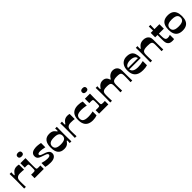

<svg xmlns="http://www.w3.org/2000/svg" viewBox="549 -2649 4596 4596"><g transform="rotate(-45 2847.5 -350.5)"><path d="M64.9 0Q65.5 -33.1 66 -66.3Q66.5 -99.4 67 -132.1Q67.5 -164.8 67.5 -195.4Q67.5 -225.9 67.5 -252.9Q67.5 -280 67.5 -311.2Q67.5 -342.4 67 -374.8Q66.5 -407.2 66 -437.4Q65.5 -467.5 64.9 -493.4H123Q122 -475.4 120.8 -456.2Q119.7 -437 119.7 -424.7Q119.7 -406.1 121 -397.9Q122.3 -389.7 128.7 -389.7Q133.7 -389.7 140.7 -397.9Q147.7 -406.1 163 -428.1Q173.4 -442.8 192.2 -460.6Q211 -478.4 240.7 -491.2Q270.3 -504 313.7 -504Q332 -504 349.5 -501.5Q367 -499 382.4 -495V-320.8Q363 -324.5 335 -327.2Q306.9 -329.8 253.8 -329.8Q208.2 -329.8 178.4 -315.9Q148.6 -302 133.6 -273.9Q118.7 -245.8 118.7 -202.1Q118.7 -183.8 118.7 -162.8Q118.7 -141.8 119.2 -117.1Q119.7 -92.4 120.7 -63.3Q121.7 -34.2 123 0Z M417 0V-117.7Q433 -117 448.5 -116.4Q464 -115.7 481.4 -115.7Q509.4 -115.7 523.1 -118Q536.8 -120.4 542.1 -125Q546.8 -128.7 549.4 -135.4Q552.1 -142 553.3 -153.7Q554.4 -165.3 554.9 -183.7Q555.4 -202.1 555.4 -230Q555.4 -257.5 554.9 -276Q554.4 -294.6 553.3 -306.4Q552.1 -318.2 549.4 -325.2Q546.8 -332.2 542.1 -335.9Q536.8 -340.6 524.3 -342.9Q511.7 -345.2 488.7 -345.2Q473 -345.2 459.5 -344.9Q446 -344.6 429.6 -343.2V-493.4H601.9Q601.2 -453.6 600.7 -422.3Q600.2 -390.9 599.7 -365.2Q599.2 -339.4 599.2 -315.9Q599.2 -292.5 599.2 -268.8Q599.2 -226.2 599.7 -199.8Q600.2 -173.3 601.4 -158.4Q602.5 -143.4 605.4 -136Q608.2 -128.7 612.9 -125Q618.5 -120.4 630.6 -118Q642.6 -115.7 670.9 -115.7Q685.6 -115.7 700.4 -116.4Q715.3 -117 730 -117.7V0ZM567.1 -586.2Q488.7 -586.2 488.7 -649.3Q488.7 -712.7 567.1 -712.7Q641.6 -712.7 641.6 -649.3Q641.6 -586.2 567.1 -586.2Z M790 -9V-141Q840.4 -125 884.4 -117.4Q928.5 -109.7 965.8 -109.7Q1012.7 -109.7 1035.6 -121.3Q1058.6 -132.9 1058.6 -155.2Q1058.6 -170.1 1049.8 -181.6Q1041 -193 1018.6 -204.2Q996.3 -215.3 954.4 -227.9Q891.7 -247.3 854.5 -265.6Q817.3 -283.9 801.3 -309.1Q785.3 -334.3 785.3 -372.6Q785.3 -438.4 836.6 -471.2Q888 -504 985.4 -504Q1003.8 -504 1028 -501.5Q1052.1 -499 1077.2 -495.2Q1102.2 -491.4 1121.9 -486.7V-340.6Q1075.8 -351.6 1038.9 -357.8Q1002.1 -363.9 970.1 -363.9Q926.5 -363.9 905.7 -354.1Q884.9 -344.4 884.9 -324.1Q884.9 -304.5 907 -291.4Q929.2 -278.3 986.1 -259.6Q1044.5 -242.3 1078.5 -222.2Q1112.5 -202 1126.8 -177.3Q1141.2 -152.7 1141.2 -120.3Q1141.2 -60 1092.6 -24.7Q1044.1 10.6 952.1 10.6Q900.7 10.6 860.7 5.3Q820.7 0 790 -9Z M1414.3 10.6Q1310.2 10.6 1258.1 -52.3Q1205.9 -115.3 1205.9 -243.3Q1205.9 -371.4 1258.1 -437.7Q1310.2 -504 1414.3 -504Q1461.6 -504 1492 -493Q1522.3 -482 1541 -465.9Q1559.6 -449.7 1570.3 -434.1Q1582.6 -417.4 1588.6 -410.6Q1594.6 -403.7 1599.6 -403.7Q1606.7 -403.7 1607.7 -410.9Q1608.7 -418 1608.7 -434Q1608.7 -444.4 1607.8 -460.5Q1607 -476.7 1605.3 -493.4H1663.1Q1662.8 -464.2 1662.1 -431.7Q1661.4 -399.2 1660.9 -366Q1660.4 -332.8 1660.4 -301.8Q1660.4 -270.7 1660.4 -243.3Q1660.4 -216.7 1660.4 -186.3Q1660.4 -155.9 1660.9 -124Q1661.4 -92.1 1662.1 -60.7Q1662.8 -29.2 1663.1 0H1605.3Q1607 -16.7 1607.8 -33Q1608.7 -49.4 1608.7 -60.4Q1608.7 -75.7 1607.7 -82.7Q1606.7 -89.7 1599.6 -89.7Q1594.6 -89.7 1588.6 -82.8Q1582.6 -76 1570.3 -59.3Q1559.6 -44.3 1541 -27.8Q1522.3 -11.3 1492 -0.3Q1461.6 10.6 1414.3 10.6ZM1431 -126.1Q1524.4 -126.1 1567.7 -154.2Q1611 -182.2 1611 -243.3Q1611 -304.5 1567.7 -333.2Q1524.4 -361.9 1431 -361.9Q1340.7 -361.9 1296.9 -332.2Q1253 -302.5 1253 -243.3Q1253 -184.2 1296.9 -155.1Q1340.7 -126.1 1431 -126.1Z M1779.9 0Q1780.5 -33.1 1781 -66.3Q1781.5 -99.4 1782 -132.1Q1782.5 -164.8 1782.5 -195.4Q1782.5 -225.9 1782.5 -252.9Q1782.5 -280 1782.5 -311.2Q1782.5 -342.4 1782 -374.8Q1781.5 -407.2 1781 -437.4Q1780.5 -467.5 1779.9 -493.4H1838Q1837 -475.4 1835.8 -456.2Q1834.7 -437 1834.7 -424.7Q1834.7 -406.1 1836 -397.9Q1837.3 -389.7 1843.7 -389.7Q1848.7 -389.7 1855.7 -397.9Q1862.7 -406.1 1878 -428.1Q1888.4 -442.8 1907.2 -460.6Q1926 -478.4 1955.7 -491.2Q1985.3 -504 2028.7 -504Q2047 -504 2064.5 -501.5Q2082 -499 2097.4 -495V-320.8Q2078 -324.5 2050 -327.2Q2021.9 -329.8 1968.8 -329.8Q1923.2 -329.8 1893.4 -315.9Q1863.6 -302 1848.6 -273.9Q1833.7 -245.8 1833.7 -202.1Q1833.7 -183.8 1833.7 -162.8Q1833.7 -141.8 1834.2 -117.1Q1834.7 -92.4 1835.7 -63.3Q1836.7 -34.2 1838 0Z M2385.7 10.6Q2305.6 10.6 2250.1 -17.5Q2194.6 -45.7 2166.3 -103Q2137.9 -160.4 2137.9 -246.7Q2137.9 -333.4 2166.4 -390.5Q2194.9 -447.7 2250.6 -475.9Q2306.3 -504 2387.4 -504Q2430.1 -504 2464.8 -498Q2499.5 -492 2529.1 -481.7V-344.6Q2515.1 -349.6 2487.8 -354.3Q2460.4 -358.9 2428.5 -362.4Q2396.7 -365.9 2367 -365.9Q2309.6 -365.9 2268.6 -355.2Q2227.6 -344.4 2206.3 -318.5Q2185 -292.5 2185 -246.7Q2185 -201.2 2206.3 -175.1Q2227.6 -149 2268.6 -138.1Q2309.6 -127.1 2367 -127.1Q2397.7 -127.1 2429.4 -130.4Q2461.1 -133.8 2488 -138.6Q2514.8 -143.4 2529.1 -147.4V-14.4Q2499.5 -2.7 2463.3 4Q2427.1 10.6 2385.7 10.6Z M2601 0V-117.7Q2617 -117 2632.5 -116.4Q2648 -115.7 2665.4 -115.7Q2693.4 -115.7 2707.1 -118Q2720.8 -120.4 2726.1 -125Q2730.8 -128.7 2733.4 -135.4Q2736.1 -142 2737.3 -153.7Q2738.4 -165.3 2738.9 -183.7Q2739.4 -202.1 2739.4 -230Q2739.4 -257.5 2738.9 -276Q2738.4 -294.6 2737.3 -306.4Q2736.1 -318.2 2733.4 -325.2Q2730.8 -332.2 2726.1 -335.9Q2720.8 -340.6 2708.3 -342.9Q2695.7 -345.2 2672.7 -345.2Q2657 -345.2 2643.5 -344.9Q2630 -344.6 2613.6 -343.2V-493.4H2785.9Q2785.2 -453.6 2784.7 -422.3Q2784.2 -390.9 2783.7 -365.2Q2783.2 -339.4 2783.2 -315.9Q2783.2 -292.5 2783.2 -268.8Q2783.2 -226.2 2783.7 -199.8Q2784.2 -173.3 2785.4 -158.4Q2786.5 -143.4 2789.4 -136Q2792.2 -128.7 2796.9 -125Q2802.5 -120.4 2814.6 -118Q2826.6 -115.7 2854.9 -115.7Q2869.6 -115.7 2884.4 -116.4Q2899.3 -117 2914 -117.7V0ZM2751.1 -586.2Q2672.7 -586.2 2672.7 -649.3Q2672.7 -712.7 2751.1 -712.7Q2825.6 -712.7 2825.6 -649.3Q2825.6 -586.2 2751.1 -586.2Z M2978.9 0Q2979.5 -26.9 2980 -53.6Q2980.5 -80.4 2980.7 -106.7Q2980.9 -133.1 2981.4 -158.5Q2981.9 -183.8 2981.9 -207.9Q2981.9 -231.9 2981.9 -254.3Q2981.9 -281.3 2981.9 -312Q2981.9 -342.7 2981.4 -375Q2980.9 -407.2 2980.2 -437.5Q2979.5 -467.8 2978.9 -493.4H3036.3Q3035.3 -476 3034.2 -459.2Q3033 -442.3 3033 -430.7Q3033 -411.4 3034.3 -402.9Q3035.7 -394.4 3042 -394.4Q3047 -394.4 3053.5 -401.6Q3060 -408.7 3072 -426.7Q3082 -441.1 3100.9 -458.9Q3119.7 -476.7 3149 -490.4Q3178.3 -504 3218.7 -504Q3259.7 -504 3287.3 -490.7Q3315 -477.4 3332.5 -455.2Q3350 -433 3359.4 -405.3Q3363.4 -392.7 3366.5 -387.2Q3369.7 -381.7 3374 -381.7Q3378.7 -381.7 3383.7 -388Q3388.7 -394.4 3401.4 -414.7Q3414 -435.1 3436.9 -455.5Q3459.7 -476 3491.4 -490Q3523 -504 3561 -504Q3606.7 -504 3642.5 -485.2Q3678.4 -466.4 3699.2 -428.9Q3720.1 -391.4 3720.1 -336Q3720.1 -289.3 3720.1 -250.8Q3720.1 -212.3 3720.4 -179.6Q3720.8 -146.9 3721.3 -117.5Q3721.8 -88.2 3722.4 -59.5Q3723.1 -30.9 3724.1 0H3666.3Q3667.3 -27.6 3668 -51.7Q3668.6 -75.8 3669.5 -97.8Q3670.3 -119.8 3670.6 -140.1Q3671 -160.4 3671 -180.4Q3671 -200.4 3671 -220.7Q3671 -268.6 3658.2 -291.7Q3645.4 -314.8 3614.9 -322.3Q3584.4 -329.8 3530 -329.8Q3467.9 -329.8 3434.6 -317.2Q3401.3 -304.6 3389 -276.2Q3376.7 -247.8 3376.7 -199.2Q3376.7 -182.2 3376.7 -161.8Q3376.7 -141.5 3377.2 -117Q3377.7 -92.4 3378.7 -63.3Q3379.7 -34.2 3380.7 0H3322.9Q3323.9 -27.6 3324.6 -51.8Q3325.3 -76.1 3326.1 -97.9Q3326.9 -119.8 3327.3 -140.3Q3327.6 -160.8 3327.6 -180.6Q3327.6 -200.4 3327.6 -220.7Q3327.6 -268.6 3314.8 -291.7Q3302 -314.8 3271.2 -322.3Q3240.3 -329.8 3185.9 -329.8Q3124.5 -329.8 3091.4 -317.7Q3058.3 -305.6 3045.6 -277.3Q3033 -249.1 3033 -199.2Q3033 -181.9 3033 -161.5Q3033 -141.1 3033.5 -116.6Q3034 -92.1 3035 -63Q3036 -33.9 3037 0Z M4083.4 10.6Q4009.8 10.6 3957.7 -7.3Q3905.7 -25.3 3872.7 -59.3Q3839.6 -93.3 3824.3 -141.6Q3808.9 -190 3808.9 -250.7Q3808.9 -331.6 3836.9 -388.1Q3864.9 -444.7 3914.9 -474.3Q3964.9 -504 4029 -504Q4112 -504 4160.4 -475.7Q4208.7 -447.4 4229.2 -388.4Q4249.7 -329.4 4249.7 -237.3H3860.4Q3864.4 -212.4 3876.9 -191.8Q3889.4 -171.2 3912.1 -156.4Q3934.8 -141.7 3968.7 -133.7Q4002.7 -125.8 4050 -125.8Q4094.7 -125.8 4135.9 -131.9Q4177.1 -138.1 4230.5 -150.8V-9Q4195.5 1.3 4162.5 6Q4129.5 10.6 4083.4 10.6ZM4196.6 -283Q4196.6 -326.9 4151.3 -354.1Q4106 -381.3 4029 -381.3Q3983 -381.3 3945.9 -368.9Q3908.7 -356.4 3887 -334.3Q3865.4 -312.2 3864.1 -283Z M4336.9 0Q4337.5 -33.1 4338 -66.3Q4338.5 -99.4 4339 -132.1Q4339.5 -164.8 4339.5 -195.4Q4339.5 -225.9 4339.5 -253.3Q4339.5 -280.3 4339.5 -311.5Q4339.5 -342.7 4339 -375Q4338.5 -407.2 4338 -437.5Q4337.5 -467.8 4337.2 -493.4H4394.7Q4393.7 -475.4 4392.7 -458.9Q4391.7 -442.3 4391.7 -430.7Q4391.7 -411.4 4393 -402.9Q4394.3 -394.4 4400.7 -394.4Q4405.7 -394.4 4411.5 -400.6Q4417.3 -406.7 4430 -424.7Q4441.4 -440.4 4462 -458.9Q4482.7 -477.4 4515.2 -490.7Q4547.7 -504 4593 -504Q4643.6 -504 4683.5 -486.5Q4723.3 -469.1 4746.5 -432.9Q4769.7 -396.7 4769.7 -341.4Q4769.7 -294.7 4769.7 -255.3Q4769.7 -216 4770 -182.6Q4770.4 -149.2 4770.9 -118.9Q4771.4 -88.5 4772 -59.7Q4772.7 -30.9 4773.7 0H4715.6Q4716.6 -27.6 4717.3 -51.7Q4717.9 -75.8 4718.4 -97.8Q4718.9 -119.8 4719.3 -140.1Q4719.6 -160.4 4719.6 -180.4Q4719.6 -200.4 4719.6 -220.7Q4719.6 -256.3 4712.3 -278.2Q4705 -300.2 4687.3 -311Q4669.7 -321.8 4639.5 -325.8Q4609.3 -329.8 4562.6 -329.8Q4510.2 -329.8 4476.4 -323Q4442.6 -316.2 4423.9 -301.6Q4405.3 -287 4398.1 -262.2Q4391 -237.4 4391 -202.1Q4391 -183.8 4391 -162.8Q4391 -141.8 4391.5 -117.1Q4392 -92.4 4393 -63.3Q4394 -34.2 4395 0Z M5074.5 12Q5022.1 12 4989.7 -4.5Q4957.4 -21 4938.7 -57.1Q4931.4 -71.8 4927.4 -90.6Q4923.4 -109.4 4922 -134.4Q4920.7 -159.4 4920.7 -192.7Q4920.7 -213.6 4920.7 -236Q4920.7 -258.4 4920.7 -279.5Q4920.7 -300.6 4920.7 -317.1Q4920.7 -333.6 4920.7 -342.6H4842V-493.4H4920.4L4916.7 -634H4972.1L4968.5 -493.4H5135.8V-342.6H4967.8Q4967.8 -329.3 4967.8 -317.3Q4967.8 -305.4 4967.8 -294.4Q4968.5 -258.3 4969.3 -231.7Q4970.1 -205.2 4973.1 -187.1Q4976.2 -168.9 4982.5 -156.3Q4990.5 -136.7 5008 -127.9Q5025.4 -119.1 5050.8 -119.1Q5070.4 -119.1 5091.8 -123.7Q5113.1 -128.4 5132.8 -136.1V6.7Q5119.8 9 5104.6 10.5Q5089.5 12 5074.5 12Z M5424.7 10.6Q5347.7 10.6 5296.1 -17.7Q5244.6 -46 5219.3 -103Q5193.9 -160 5193.9 -246.7Q5193.9 -333.4 5219.6 -390.7Q5245.3 -448.1 5296.8 -476.1Q5348.3 -504 5424.7 -504Q5502 -504 5553.4 -476.1Q5604.8 -448.1 5630.8 -390.7Q5656.8 -333.4 5656.8 -246.7Q5656.8 -160 5631.1 -103Q5605.4 -46 5553.7 -17.7Q5502 10.6 5424.7 10.6ZM5424.7 -127.4Q5491 -127.4 5531.9 -141.4Q5572.7 -155.3 5591.2 -182.1Q5609.7 -208.8 5609.7 -246.7Q5609.7 -284.6 5591.2 -311.3Q5572.7 -338.1 5531.9 -352Q5491 -366 5424.7 -366Q5358.3 -366 5317.9 -352Q5277.4 -338.1 5259.2 -311.3Q5241 -284.6 5241 -246.7Q5241 -208.8 5259.2 -182.1Q5277.4 -155.3 5317.9 -141.4Q5358.3 -127.4 5424.7 -127.4Z"/></g></svg>

Font: Ojuju ExtraLight
Style: Regular
Weight: 200
Designer: Chisaokwu Joboson, Mirko Velimirovic
Foundry: Udi Foundry
Version: Version 1.000